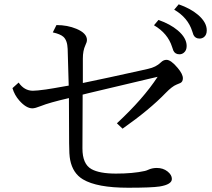

<svg xmlns="http://www.w3.org/2000/svg" viewBox="-20 -881 990 895"><path d="M718.8 -788.1Q773.9 -768.6 808.6 -739.3Q850.1 -704.1 850.1 -666.5Q850.1 -645.5 836.4 -634.8Q827.6 -627.9 816.4 -627.9Q796.4 -627.9 788.1 -645Q786.6 -647.9 782.2 -662.1Q762.2 -725.6 697.8 -763.2ZM813 -860.8Q867.7 -841.8 902.3 -812.5Q943.8 -777.3 943.8 -739.7Q943.8 -718.3 930.7 -708Q921.4 -701.2 910.2 -701.2Q890.1 -701.2 881.8 -718.3Q880.4 -721.2 876 -735.4Q856 -798.8 792 -835.9ZM66.9 -496.1Q93.3 -458 133.3 -458Q150.4 -458 193.8 -463.9Q221.2 -467.8 288.6 -480L300.3 -481.9Q298.8 -558.1 295.4 -652.8Q293.9 -692.9 275.4 -709.5Q261.2 -722.2 226.1 -730L243.2 -764.2Q294.4 -764.2 336.4 -746.6Q385.3 -726.1 385.3 -694.8Q385.3 -684.6 377.9 -669.9Q366.2 -645 366.2 -607.9V-494.1Q475.6 -516.6 640.1 -553.2Q646.5 -554.7 670.4 -560.1Q707 -567.9 729.5 -589.8Q741.7 -602.1 755.9 -602.1Q776.9 -602.1 808.6 -564Q832.5 -535.6 832.5 -516.1Q832.5 -500 820.8 -494.1Q817.9 -492.7 803.2 -486.8Q782.2 -478.5 752.4 -447.8Q677.2 -369.6 551.3 -281.2L524.9 -306.2Q647.9 -420.4 714.8 -522.9L674.8 -513.7L580.1 -491.2L485.4 -468.8L390.6 -446.3L365.2 -439.9V-422.4L364.3 -189Q364.3 -116.2 406.2 -92.8Q443.8 -71.8 520.5 -71.8Q600.1 -71.8 654.8 -84Q663.1 -85.9 670.4 -89.4Q689 -98.1 710.9 -98.1Q740.2 -98.1 760.7 -82Q781.2 -65.9 781.2 -46.9Q781.2 -21 724.1 -11.7Q686 -5.9 577.1 -5.9Q432.1 -5.9 366.7 -44.9Q319.3 -73.2 307.1 -135.3Q302.2 -159.7 302.2 -212.9Q301.8 -364.7 301.3 -423.8Q208.5 -402.3 170.4 -386.7Q143.6 -376 130.9 -376Q102.1 -376 69.8 -412.6Q47.4 -438 38.1 -470.2Z"/></svg>

Font: BIZ UDPMincho
Style: Regular
Weight: 400
Designer: TypeBank Co., Ltd.
Foundry: Morisawa Inc.
Version: Version 1.06